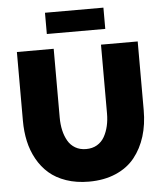

<svg xmlns="http://www.w3.org/2000/svg" viewBox="-60 -956 863 1015"><g transform="rotate(-5 371.5 -449.0)"><path d="M216.8 -791V-903.8H526.9V-791ZM371.1 5.9Q304.7 5.9 250.7 -12.7Q196.8 -31.2 159.9 -63.5Q123 -95.7 98.1 -140.6Q73.2 -185.5 62 -236.6Q50.8 -287.6 50.8 -345.2V-710H246.1V-345.2Q246.1 -308.6 253.2 -277.3Q260.3 -246.1 274.7 -220.9Q289.1 -195.8 313.7 -181.4Q338.4 -167 371.1 -167Q404.3 -167 429.2 -181.6Q454.1 -196.3 468.5 -221.9Q482.9 -247.6 490 -278.6Q497.1 -309.6 497.1 -345.2V-710H691.9V-345.2Q691.9 -269.5 672.4 -206.5Q652.8 -143.6 614.5 -95.7Q576.2 -47.9 513.9 -21Q451.7 5.9 371.1 5.9Z"/></g></svg>

Font: Rawline Black
Style: Regular
Weight: 900
Designer: Matt McInerney, Pablo Impallari, Rodrigo Fuenzalida
Foundry: Matt McInerney, Pablo Impallari, Rodrigo Fuenzalida
Version: Version 4.020;PS 004.020;hotconv 1.0.88;makeotf.lib2.5.64775